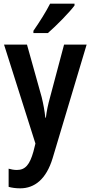

<svg xmlns="http://www.w3.org/2000/svg" viewBox="-20 -786 494 1046"><path d="M386 -756V-766H253C230 -721 196 -667 162 -618V-606H241C286 -645 358 -718 386 -756ZM2 -543 173 -4 162 40C142 111 118 140 72 140C57 140 40 137 27 133V232C45 237 66 240 90 240C168 240 232 191 267 75L452 -543H329L253 -257C241 -214 234 -180 230 -145H227C223 -183 216 -220 207 -257L127 -543Z"/></svg>

Font: Noto Sans Tamil Condensed SemiBold
Style: Regular
Weight: 600
Width: 3
Designer: Jelle Bosma - Monotype Design Team
Foundry: Monotype Imaging Inc.
Version: Version 2.004